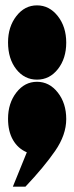

<svg xmlns="http://www.w3.org/2000/svg" viewBox="-20 -566 277 716"><path d="M227 -122Q227 -63 185.5 -3Q144 57 75 130H28L80 2Q47 -12 28.5 -44Q10 -76 10 -123Q10 -181 41 -221Q72 -261 118 -261Q164 -261 195.5 -221Q227 -181 227 -122ZM118 -546Q164 -546 195.5 -506Q227 -466 227 -407Q227 -348 196 -308.5Q165 -269 118 -269Q71 -269 40.5 -308Q10 -347 10 -408Q10 -466 41 -506Q72 -546 118 -546Z"/></svg>

Font: FFF_tuoi-tre Black
Style: Regular
Weight: 900
Designer: bBox Type GmbH
Foundry: bBox Type GmbH
Version: Version 1.001